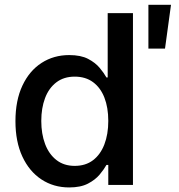

<svg xmlns="http://www.w3.org/2000/svg" viewBox="-20 -783 760 813"><path d="M272.9 10.7Q207 10.7 155.5 -23.2Q104 -57.1 74.7 -120.1Q45.4 -183.1 45.4 -270Q45.4 -357.9 75 -420.7Q104.5 -483.4 156 -516.6Q207.5 -549.8 272.9 -549.8Q322.3 -549.8 353 -533.7Q383.8 -517.6 402.1 -495.6Q420.4 -473.6 430.7 -455.1H436V-727.5H543V0H438.5V-84.5H430.7Q420.4 -65.9 401.9 -43.7Q383.3 -21.5 352.3 -5.4Q321.3 10.7 272.9 10.7ZM296.4 -80.6Q342.3 -80.6 373.8 -104.5Q405.3 -128.4 421.9 -171.4Q438.5 -214.4 438.5 -271Q438.5 -327.6 422.1 -369.6Q405.8 -411.6 374 -435.1Q342.3 -458.5 296.4 -458.5Q250 -458.5 218.3 -434.1Q186.5 -409.7 170.7 -367.4Q154.8 -325.2 154.8 -271Q154.8 -216.3 170.9 -173.3Q187 -130.4 218.8 -105.5Q250.5 -80.6 296.4 -80.6ZM608.4 -577.1V-762.7H704.1L678.7 -577.1Z"/></svg>

Font: Inter 16pt Medium
Style: Regular
Weight: 500
Version: Version 4.001;git-66647c0bb